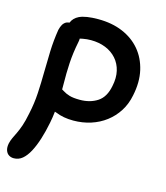

<svg xmlns="http://www.w3.org/2000/svg" viewBox="-129 -596 819 945"><g transform="rotate(15 280.5 -123.5)"><path d="M264 6Q213 6 175 -10Q170 -11 166 -13Q163 16 157 46Q148 92 135.5 131.5Q123 171 107.5 200Q92 229 73 245Q54 261 29 261Q15 261 4 254Q-7 247 -12 232.5Q-17 218 -13 197Q-9 180 -2.5 166.5Q4 153 12.5 135.5Q21 118 29.5 93.5Q38 69 46 29Q58 -26 61 -79.5Q64 -133 64.5 -186.5Q65 -240 67 -295Q69 -350 78 -406Q82 -423 88.5 -434Q95 -445 106 -451Q114 -454 122 -455Q132 -480 159 -493Q191 -508 255 -508Q325 -508 379.5 -485Q434 -462 469.5 -420Q505 -378 518.5 -319.5Q532 -261 517 -190Q508 -144 485 -108Q462 -72 428.5 -46.5Q395 -21 353 -7.5Q311 6 264 6ZM191 -392Q191 -383 189 -374Q177 -315 174 -262Q171 -209 172 -159Q172 -143 172 -128Q177 -125 184 -121Q196 -113 215.5 -107Q235 -101 269 -101Q321 -101 358.5 -125.5Q396 -150 407 -209Q416 -251 408 -286Q400 -321 377.5 -346.5Q355 -372 321.5 -385.5Q288 -399 247 -399Q226 -399 205 -395Q197 -393 191 -392Z"/></g></svg>

Font: Shantell Sans Light Medium
Style: Italic
Weight: 500
Italic angle: -11°
Version: Version 1.011;[c5ecc13dd]